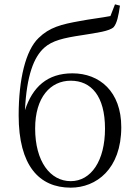

<svg xmlns="http://www.w3.org/2000/svg" viewBox="-20 -851 629 885"><path d="M306 -16C212 -16 142 -106 142 -259C142 -403 213 -479 306 -479C400 -479 464 -409 464 -258C464 -110 400 -16 306 -16ZM306 14C423 14 539 -71 539 -265C539 -429 439 -513 314 -513C198 -513 130 -450 95 -343C103 -504 136 -588 184 -631C221 -664 272 -676 359 -689C427 -700 484 -707 504 -726C519 -744 526 -777 533 -825L510 -831L489 -777C448 -769 394 -763 348 -754C263 -739 208 -725 158 -676C98 -619 66 -485 66 -319C66 -88 160 14 306 14Z"/></svg>

Font: Noto Serif JP Light
Style: Regular
Weight: 300
Designer: Ryoko NISHIZUKA 西塚涼子 (kana & ideographs); Frank Grießhammer (Latin, Greek & Cyrillic); Wenlong ZHANG 张文龙 (bopomofo); San
Foundry: Adobe
Version: Version 2.001;hotconv 1.1.0;makeotfexe 2.6.0